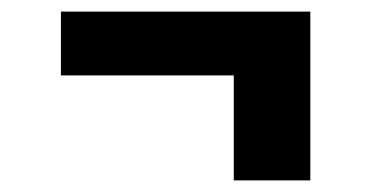

<svg xmlns="http://www.w3.org/2000/svg" viewBox="-20 -415 640 331"><path d="M383 -104V-285H85V-395H515V-104Z"/></svg>

Font: Iosevka Slab XBdEx
Style: Regular
Weight: 800
Width: 7
Monospace: yes
Designer: Belleve Invis
Foundry: Belleve Invis
Version: Version 11.1.0; ttfautohint (v1.8.3)